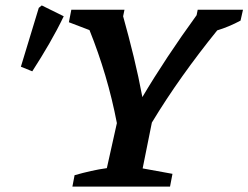

<svg xmlns="http://www.w3.org/2000/svg" viewBox="-20 -688 916 708"><path d="M247 0 255 -42Q287 -51 316 -57.5Q345 -64 374 -68L411 -234Q394 -323 368.5 -409Q343 -495 310 -577L234 -606L243 -652H439L434 -628Q455 -553 473 -479Q491 -405 505 -330Q547 -401 598 -478Q649 -555 705 -632L709 -652H876L867 -612Q824 -589 781 -576Q713 -492 652.5 -407Q592 -322 540 -236L506 -67L616 -47L607 0ZM99 -425 57 -442 123 -659 134 -668 215 -628Q191 -578 161.5 -527Q132 -476 99 -425Z"/></svg>

Font: Piazzolla SemiBold
Style: Italic
Weight: 600
Italic angle: -11.3°
Designer: Juan Pablo del Peral
Foundry: Huerta Tipografica
Version: Version 1.330